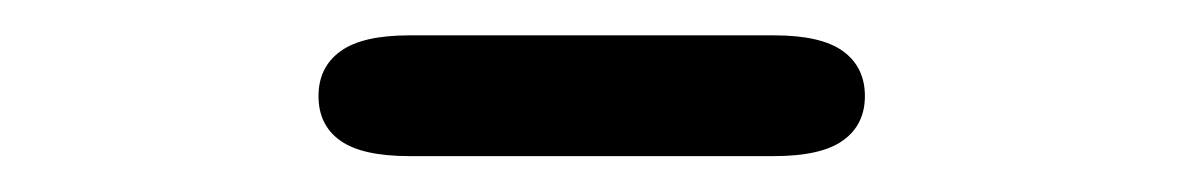

<svg xmlns="http://www.w3.org/2000/svg" viewBox="-20 -343 659 107"><path d="M157.5 -289.5Q157.5 -305.5 169.7 -314.4Q181.8 -323.3 208.2 -323.3H411.3Q437.8 -323.3 449.9 -314.4Q462 -305.5 462 -289.5Q462 -273.5 449.9 -264.8Q437.8 -256 411.3 -256H208.2Q181.8 -256 169.7 -264.6Q157.5 -273.2 157.5 -289.5Z"/></svg>

Font: Sono ExtraLight
Style: Regular
Weight: 200
Designer: Tyler Finck
Foundry: Tyler Finck
Version: Version 2.112